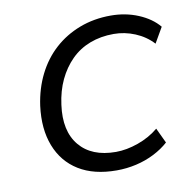

<svg xmlns="http://www.w3.org/2000/svg" viewBox="-64 -567 642 639"><g transform="rotate(-10 257.5 -247.5)"><path d="M281 8Q204 8 153 -23.5Q102 -55 79.5 -113Q57 -171 67 -248Q75 -305 98.5 -352Q122 -399 159 -432.5Q196 -466 244.5 -484.5Q293 -503 350 -503Q400 -503 443 -485Q486 -467 511 -437L481 -385Q456 -412 421 -426.5Q386 -441 349 -441Q305 -441 268.5 -427Q232 -413 205 -386Q178 -359 160.5 -322Q143 -285 137 -239Q125 -152 166 -102.5Q207 -53 289 -53Q325 -53 364.5 -67Q404 -81 434 -106L458 -55Q437 -36 408.5 -21.5Q380 -7 347.5 0.5Q315 8 281 8Z"/></g></svg>

Font: Nunito Sans 7pt Light
Style: Italic
Weight: 300
Italic angle: -9°
Designer: Vernon Adams
Foundry: Vernon Adams
Version: Version 3.101;gftools[0.9.27]